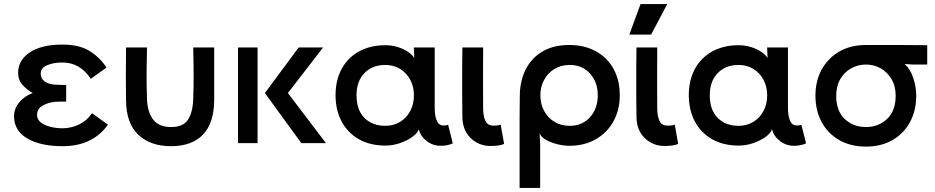

<svg xmlns="http://www.w3.org/2000/svg" viewBox="-20 -703 4594 943"><path d="M510 -91Q475 -40 419 -12.5Q363 15 287 15Q179 15 114 -23Q49 -61 49 -132Q49 -161 63.5 -184.5Q78 -208 99 -223.5Q120 -239 141 -246Q115 -260 92 -284.5Q69 -309 69 -346Q69 -407 126 -445.5Q183 -484 287 -484Q369 -484 420 -452.5Q471 -421 503 -371L426 -316Q373 -396 287 -396Q242 -396 211 -382.5Q180 -369 180 -342Q180 -317 199.5 -303Q219 -289 252 -287Q266 -286 278.5 -286Q291 -286 305 -286V-204Q291 -204 278.5 -204Q266 -204 252 -203Q217 -200 189.5 -184.5Q162 -169 162 -138Q162 -117 179.5 -102.5Q197 -88 226 -80.5Q255 -73 287 -73Q329 -73 368 -91.5Q407 -110 432 -147Z M599 -470H702Q701 -420 700.5 -386Q700 -352 700 -326Q700 -300 700.5 -274.5Q701 -249 702 -217Q704 -152 732.5 -115.5Q761 -79 820 -79Q880 -79 903.5 -115.5Q927 -152 929 -217Q930 -249 930.5 -274.5Q931 -300 931 -326Q931 -352 930.5 -386Q930 -420 929 -470H1032Q1032 -420 1032 -387Q1032 -354 1032 -328.5Q1032 -303 1032 -276Q1032 -249 1032 -210Q1031 -98 976.5 -41.5Q922 15 820 15Q719 15 659.5 -41Q600 -97 599 -210Q599 -249 598.5 -276Q598 -303 598 -328.5Q598 -354 598.5 -387Q599 -420 599 -470Z M1149 -470H1245V0H1149ZM1281 -246 1447 -470H1567L1394 -246L1581 0H1460Z M1628 -235Q1628 -309 1658 -364.5Q1688 -420 1743.5 -450.5Q1799 -481 1874 -481Q1917 -481 1957.5 -463Q1998 -445 2015 -418L2013 -458V-470H2115V-174Q2115 -127 2129 -103Q2143 -79 2181 -90L2204 1Q2189 8 2174 10.5Q2159 13 2144 13Q2106 13 2075.5 -10.5Q2045 -34 2037 -68Q2029 -47 2003 -29Q1977 -11 1942.5 0.5Q1908 12 1874 12Q1797 12 1742 -19.5Q1687 -51 1657.5 -107Q1628 -163 1628 -235ZM1872 -85Q1914 -85 1946 -105Q1978 -125 1995.5 -159Q2013 -193 2013 -235Q2013 -276 1995.5 -310Q1978 -344 1946 -364Q1914 -384 1872 -384Q1809 -384 1770 -344Q1731 -304 1731 -235Q1731 -163 1770 -124Q1809 -85 1872 -85Z M2390 14Q2331 14 2291 -25.5Q2251 -65 2251 -131Q2250 -189 2250 -230Q2250 -271 2250 -306Q2250 -341 2250 -379.5Q2250 -418 2251 -470H2353Q2353 -411 2352.5 -365.5Q2352 -320 2352.5 -274.5Q2353 -229 2353 -169Q2353 -135 2363.5 -110.5Q2374 -86 2404 -86Q2411 -86 2419.5 -86.5Q2428 -87 2439 -91L2456 4Q2442 10 2423.5 12Q2405 14 2390 14Z M2776 -482Q2851 -482 2907 -451Q2963 -420 2993.5 -364.5Q3024 -309 3024 -235Q3024 -164 2993.5 -108Q2963 -52 2907 -19.5Q2851 13 2776 13Q2748 13 2718 5.5Q2688 -2 2664 -15Q2640 -28 2630 -47L2633 5V220H2532V-8Q2532 -65 2532 -121.5Q2532 -178 2533 -235Q2534 -307 2562.5 -363Q2591 -419 2645 -450.5Q2699 -482 2776 -482ZM2778 -85Q2840 -85 2878 -127.5Q2916 -170 2916 -235Q2916 -299 2878 -341.5Q2840 -384 2778 -384Q2735 -384 2702.5 -364Q2670 -344 2652 -310Q2634 -276 2634 -235Q2634 -193 2652 -159Q2670 -125 2702.5 -105Q2735 -85 2778 -85Z M3245 14Q3186 14 3146 -25.5Q3106 -65 3106 -131Q3105 -189 3105 -230Q3105 -271 3105 -306Q3105 -341 3105 -379.5Q3105 -418 3106 -470H3208Q3208 -411 3207.5 -365.5Q3207 -320 3207.5 -274.5Q3208 -229 3208 -169Q3208 -135 3218.5 -110.5Q3229 -86 3259 -86Q3266 -86 3274.5 -86.5Q3283 -87 3294 -91L3311 4Q3297 10 3278.5 12Q3260 14 3245 14ZM3126 -683H3257L3178 -533H3071Z M3363 -235Q3363 -309 3393 -364.5Q3423 -420 3478.5 -450.5Q3534 -481 3609 -481Q3652 -481 3692.5 -463Q3733 -445 3750 -418L3748 -458V-470H3850V-174Q3850 -127 3864 -103Q3878 -79 3916 -90L3939 1Q3924 8 3909 10.5Q3894 13 3879 13Q3841 13 3810.5 -10.5Q3780 -34 3772 -68Q3764 -47 3738 -29Q3712 -11 3677.5 0.5Q3643 12 3609 12Q3532 12 3477 -19.5Q3422 -51 3392.5 -107Q3363 -163 3363 -235ZM3607 -85Q3649 -85 3681 -105Q3713 -125 3730.5 -159Q3748 -193 3748 -235Q3748 -276 3730.5 -310Q3713 -344 3681 -364Q3649 -384 3607 -384Q3544 -384 3505 -344Q3466 -304 3466 -235Q3466 -163 3505 -124Q3544 -85 3607 -85Z M3985 -233Q3985 -307 4016.5 -363Q4048 -419 4103.5 -450.5Q4159 -482 4233 -482Q4330 -482 4400 -482Q4470 -482 4534 -481V-386H4461L4423 -389Q4451 -364 4465.5 -320Q4480 -276 4480 -233Q4480 -160 4449.5 -103.5Q4419 -47 4363.5 -15Q4308 17 4233 17Q4158 17 4102 -15Q4046 -47 4015.5 -103.5Q3985 -160 3985 -233ZM4233 -386Q4194 -386 4160.5 -367.5Q4127 -349 4107 -314.5Q4087 -280 4087 -233Q4087 -158 4129 -118.5Q4171 -79 4233 -79Q4294 -79 4336.5 -118.5Q4379 -158 4379 -233Q4379 -280 4358.5 -314.5Q4338 -349 4305 -367.5Q4272 -386 4233 -386Z"/></svg>

Font: Kreadon Light
Style: Bold
Weight: 600
Designer: Reiya WATANABE
Foundry: StudioGnu
Version: Version 1.003; ttfautohint (v1.8.4.7-5d5b);gftools[0.9.32]